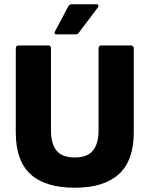

<svg xmlns="http://www.w3.org/2000/svg" viewBox="-20 -868 701 900"><path d="M331 12Q193 12 123.5 -51Q54 -114 54 -247V-641Q54 -655 68 -655H206Q219 -655 219 -641V-255Q219 -195 244.5 -162.5Q270 -130 331 -130Q390 -130 416 -162.5Q442 -195 442 -255V-641Q442 -655 456 -655H593Q607 -655 607 -641V-247Q607 -115 537 -51.5Q467 12 331 12ZM245 -707Q231 -707 238 -721L300 -838Q305 -848 317 -848H432Q439 -848 441 -843Q443 -838 438 -832L349 -714Q344 -707 334 -707Z"/></svg>

Font: Sofia Sans Black
Style: Regular
Weight: 900
Designer: Botio Nikoltchev, Ani Petrova
Foundry: lettersoup
Version: Version 4.100; ttfautohint (v1.8.3)